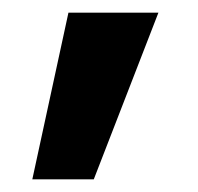

<svg xmlns="http://www.w3.org/2000/svg" viewBox="-20 -160 312 303"><path d="M31 123 88 -140H230L128 123Z"/></svg>

Font: DM Sans 12pt Black
Style: Regular
Weight: 900
Version: Version 4.004;gftools[0.9.30]